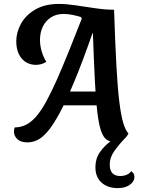

<svg xmlns="http://www.w3.org/2000/svg" viewBox="-20 -710 727 988"><path d="M121.3 22.7Q85.8 22.7 68.8 5.8Q51.8 -11.2 51.8 -32.8Q51.8 -44 55.7 -54.3Q87.3 -54.8 113.8 -67.9Q140.3 -81 165.4 -109.7Q190.5 -138.3 216.4 -185Q242.3 -231.7 272.2 -298.8Q302 -366 338 -455.4Q374 -544.8 419 -660H567Q572.5 -490.3 578.8 -375.6Q585 -260.8 593.7 -189.1Q602.3 -117.3 613.8 -78.7Q625.3 -40 641 -23.2Q633 -5.2 615.6 7.8Q598.2 20.8 571.7 20.8Q546.3 20.8 528.8 8.7Q511.3 -3.5 499.9 -36.6Q488.5 -69.7 480.8 -132.2Q473.2 -194.7 468.2 -294.4Q463.2 -394.2 458 -539.7H456.2Q404.2 -390.7 362.2 -290.1Q320.3 -189.5 286.5 -127.4Q252.7 -65.3 224.6 -32.8Q196.5 -0.3 171.5 11.2Q146.5 22.7 121.3 22.7ZM586 258Q534.7 258 502.8 229.9Q471 201.8 471 150Q471 106.5 493.5 73.8Q516 41.2 548.4 17.6Q580.8 -6 609.2 -22L628 -4Q589.8 36.3 567.2 68.8Q544.7 101.2 544.7 136.7Q544.7 195.7 598.8 195.7Q616 195.7 631.2 189.7Q646.3 183.7 655.2 170.7Q662.7 176.2 667.2 183.3Q671.7 190.5 671.7 200Q671.7 224.2 647.8 241.1Q623.8 258 586 258ZM260.3 -168 281.2 -239H518.3L521.7 -168ZM165.3 -376.2Q135.3 -376.2 112.5 -390.6Q89.7 -405 76.7 -432.2Q63.7 -459.5 63.7 -498Q63.7 -543.5 87.9 -587.7Q112.2 -631.8 161.3 -660.8Q210.5 -689.8 283.3 -689.8Q321.3 -689.8 370.8 -682.4Q420.2 -675 471.2 -667.5Q522.2 -660 564.7 -660L468 -593.7L401 -615.3L395.2 -622.8Q378.8 -627.8 355 -633Q331.2 -638.2 307 -638.2Q268.3 -638.2 240.9 -619.8Q213.5 -601.5 199.7 -571.6Q185.8 -541.7 185.8 -505.3Q185.8 -475.7 194.1 -446.8Q202.3 -418 218.3 -392Q205.8 -383.8 192.1 -380Q178.3 -376.2 165.3 -376.2Z"/></svg>

Font: Sansita Swashed Light
Style: Regular
Weight: 300
Designer: Pablo Cosgaya
Foundry: Omnibus-Type
Version: Version 1.003